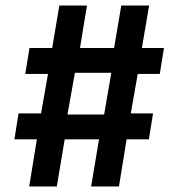

<svg xmlns="http://www.w3.org/2000/svg" viewBox="-20 -670 640 690"><path d="M184.2 0 212.5 -169.2H335.8L307.5 0H407.5L435 -169.2H515L530 -262.5H450L475 -404.2H554.2L569.2 -497.5H490L515.8 -650H415.8L390 -497.5H267.5L292.5 -650H193.3L167.5 -497.5H85.8L70.8 -404.2H152.5L127.5 -262.5H46.7L31.7 -169.2H112.5L85 0ZM249.2 -408.3H380L354.2 -258.3H222.5Z"/></svg>

Font: Familjen Grotesk SemiBold
Style: Regular
Weight: 600
Designer: Anders Wikstroem, Jonas Baeckman, Matilda Gysing, Kristian Moeller
Foundry: Familjen STHLM AB
Version: Version 2.000